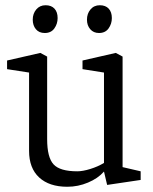

<svg xmlns="http://www.w3.org/2000/svg" viewBox="-20 -705 586 733"><path d="M237 8Q168 8 129.5 -27.5Q91 -63 91 -129V-428L7 -441V-474L134 -503L160 -489V-174Q160 -104 184.5 -77.5Q209 -51 275 -51Q296 -51 325 -60Q354 -69 377 -83V-428L295 -441V-474L422 -503L448 -489V-67L517 -51V-18L389 1L377 -50L376 -49Q354 -24 316 -8Q278 8 237 8ZM358 -579Q337 -579 324.5 -593.5Q312 -608 312 -630Q312 -653 325.5 -669Q339 -685 361 -685Q383 -685 395 -672Q407 -659 407 -636Q407 -614 394.5 -596.5Q382 -579 358 -579ZM151 -579Q129 -579 117 -593.5Q105 -608 105 -630Q105 -653 118.5 -669Q132 -685 154 -685Q176 -685 188 -672Q200 -659 200 -636Q200 -614 187.5 -596.5Q175 -579 151 -579Z"/></svg>

Font: Faustina Light Light
Style: Regular
Weight: 300
Version: Version 1.200